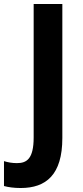

<svg xmlns="http://www.w3.org/2000/svg" viewBox="-86 -785 416 964"><path d="M18 159C145 159 227 93 227 -92V-765H83V-95C83 13 48 34 -1 34C-25 34 -47 30 -66 24V149C-44 155 -16 159 18 159Z"/></svg>

Font: Noto Sans Tamil UI SemiCondensed
Style: Bold
Weight: 700
Width: 4
Designer: Jelle Bosma - Monotype Design Team
Foundry: Monotype Imaging Inc.
Version: Version 2.004